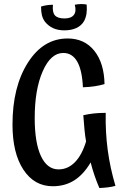

<svg xmlns="http://www.w3.org/2000/svg" viewBox="-20 -918 626 968"><path d="M513 -349Q511 -252 523 -162Q535 -72 562 19Q545 24 524 26.5Q503 29 481 30Q468 0 457 -32Q446 -64 437 -99Q401 -38 354 -8.5Q307 21 246 21Q153 21 98 -62.5Q43 -146 43 -290Q43 -480 120.5 -602Q198 -724 321 -724Q406 -724 455.5 -662Q505 -600 507 -494Q483 -487 456.5 -483Q430 -479 398 -478Q394 -565 369 -608Q344 -651 299 -651Q236 -651 195.5 -559Q155 -467 155 -323Q155 -198 186.5 -131Q218 -64 275 -64Q322 -64 357.5 -100Q393 -136 414 -205Q409 -232 406 -264Q403 -296 400 -337Q425 -343 453 -346Q481 -349 513 -349ZM207 -808Q196 -823 191.5 -840.5Q187 -858 187 -885Q199 -889 214.5 -891.5Q230 -894 247 -894Q243 -857 256.5 -841Q270 -825 305 -825Q339 -825 352.5 -843Q366 -861 357 -894Q370 -897 387 -897.5Q404 -898 417 -895Q419 -869 416 -849Q413 -829 404 -812Q391 -789 365.5 -777Q340 -765 304 -765Q272 -765 248 -776Q224 -787 207 -808Z"/></svg>

Font: Atma Medium
Style: Regular
Weight: 500
Designer: Gregori Vincens, Jeremie Hornus, Riccardo Olocco, Yoann Minet.
Foundry: black foundry
Version: Version 1.101;PS 1.100;hotconv 1.0.86;makeotf.lib2.5.63406